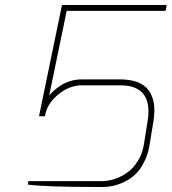

<svg xmlns="http://www.w3.org/2000/svg" viewBox="-20 -752 694 776"><path d="M394.5 3.9Q162.6 3.9 92.8 -5.9L94.7 -20H391.6Q418.9 -20 445.8 -29.3Q472.7 -38.6 496.6 -56.2Q520.5 -73.7 538.1 -103Q555.7 -131.8 561.5 -168L576.7 -263.2Q580.1 -283.7 580.1 -301.3Q580.1 -407.7 464.8 -407.2H311.5Q260.3 -407.2 214.8 -369.6Q168.9 -331.5 161.6 -282.2H137.7L230.5 -731.9H653.8L649.4 -708H249.5L178.7 -365.2Q184.6 -373.5 193.8 -382.3Q203.6 -391.1 220.2 -403.3Q236.8 -415.5 260.7 -423.3Q284.7 -431.2 311.5 -431.2H463.9Q548.3 -431.2 580.6 -387.2Q604 -355 604 -305.2Q604 -287.1 600.6 -265.1L584.5 -166Q578.1 -127 562 -96.2Q545.9 -64.9 526.4 -46.9Q506.3 -28.3 481.9 -16.6Q457 -4.9 436 -0.5Q415 3.9 394.5 3.9Z"/></svg>

Font: Squarion Thin
Style: Italic
Weight: 100
Designer: Natanael Gama
Version: Version 1.00;September 12, 2019;FontCreator 11.5.0.2425 64-b